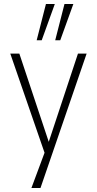

<svg xmlns="http://www.w3.org/2000/svg" viewBox="-20 -753 482 953"><path d="M136 180 209 -16V28L31 -487H76L227 -34H217L367 -487H410L181 180ZM254 -553 300 -733H344L279 -553ZM162 -553 208 -733H252L187 -553Z"/></svg>

Font: Nunito Sans 10pt Condensed ExtraLight
Style: Regular
Weight: 250
Width: 3
Designer: Vernon Adams
Foundry: Vernon Adams
Version: Version 3.101;gftools[0.9.27]